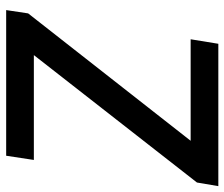

<svg xmlns="http://www.w3.org/2000/svg" viewBox="-74 -672 745 638"><g transform="rotate(90 299.0 -352.5)"><path d="M13 0 24 -73 481 -656 486 -613H110L125 -705H598L586 -634L129 -49L123 -92H511L497 0Z"/></g></svg>

Font: Nunito Sans 7pt SemiCondensed SemiBold
Style: Italic
Weight: 600
Width: 4
Italic angle: -9°
Designer: Vernon Adams
Foundry: Vernon Adams
Version: Version 3.101;gftools[0.9.27]